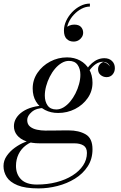

<svg xmlns="http://www.w3.org/2000/svg" viewBox="-62 -789 672 1069"><path d="M152.5 260Q78.5 260 35.8 242.5Q-7 225 -24.8 196.5Q-42.5 168 -42.5 135.5Q-42.5 105 -24.5 79Q-6.5 53 20.5 33.5Q47.5 14 75 3Q102.5 -8 121.5 -8H150.5Q110.5 -1 83 19.5Q55.5 40 41.2 69.8Q27 99.5 27 134.5Q27 181.5 55.8 210Q84.5 238.5 143.5 238.5Q202 238.5 252.8 225.2Q303.5 212 341.5 188Q379.5 164 400.8 132Q422 100 422 62.5Q422 33 402.8 21Q383.5 9 352.5 9Q343 9 322.8 9Q302.5 9 277.2 9Q252 9 227.5 9Q203 9 184.2 9Q165.5 9 159 9Q114 9 82 -3Q50 -15 32.8 -36.5Q15.5 -58 15.5 -86.5Q15.5 -110.5 28.2 -131.2Q41 -152 64.5 -167.8Q88 -183.5 119.5 -192.2Q151 -201 188.5 -201L187.5 -188Q140.5 -188 115 -166Q89.5 -144 89.5 -120.5Q89.5 -97 105.2 -84.2Q121 -71.5 144.2 -66.8Q167.5 -62 189.5 -62Q207 -62 232.2 -62.2Q257.5 -62.5 282 -62.8Q306.5 -63 320.5 -63Q377 -63 415 -41Q453 -19 453 42Q453 96.5 426.2 137.5Q399.5 178.5 355.2 205.8Q311 233 258 246.5Q205 260 152.5 260ZM261.5 -160Q221 -160 189 -176.5Q157 -193 138.5 -223.5Q120 -254 120 -296.5Q120 -344.5 146.8 -383.8Q173.5 -423 217.2 -446.2Q261 -469.5 311.5 -469.5Q352 -469.5 384 -452Q416 -434.5 434.5 -402.8Q453 -371 453 -328.5Q453 -281 426.2 -242.8Q399.5 -204.5 356 -182.2Q312.5 -160 261.5 -160ZM251.5 -179.5Q272 -179.5 291.8 -191.2Q311.5 -203 328.5 -223.2Q345.5 -243.5 358.2 -268.8Q371 -294 378.2 -321Q385.5 -348 385.5 -373Q385.5 -406 370 -428Q354.5 -450 321.5 -450Q301 -450 281.2 -438.2Q261.5 -426.5 244.5 -406.5Q227.5 -386.5 214.8 -361.2Q202 -336 194.8 -309Q187.5 -282 187.5 -257Q187.5 -224 203 -201.8Q218.5 -179.5 251.5 -179.5ZM519.5 -465Q545 -465 561.2 -449.8Q577.5 -434.5 577.5 -409.5Q577.5 -389 564.8 -374.2Q552 -359.5 531.5 -359.5Q513 -359.5 498.5 -371.2Q484 -383 484 -404Q484 -418.5 492.5 -429.2Q501 -440 513.5 -444Q524 -441.5 533.5 -435.5Q543 -429.5 549.5 -419Q545 -432 534.2 -438.5Q523.5 -445 510.5 -445Q490 -445 471.2 -432.2Q452.5 -419.5 436.2 -397.2Q420 -375 406 -346.5L392 -354.5Q418.5 -410 450.2 -437.5Q482 -465 519.5 -465ZM347.5 -557.5Q324 -557.5 309 -572.5Q294 -587.5 294 -619Q294 -646 306.2 -672.5Q318.5 -699 339.2 -721Q360 -743 385.8 -756Q411.5 -769 438.5 -769V-752.5Q415 -752.5 391.5 -740Q368 -727.5 348.8 -706.8Q329.5 -686 318.8 -660.8Q308 -635.5 310.5 -610H295Q295 -622.5 303.5 -632Q312 -641.5 324.8 -646.8Q337.5 -652 351 -652Q377 -652 389 -638.8Q401 -625.5 401 -607Q401 -594 394 -582.8Q387 -571.5 375 -564.5Q363 -557.5 347.5 -557.5Z"/></svg>

Font: Bodoni Moda SC
Style: Italic
Weight: 400
Italic angle: -13°
Designer: Owen Earl
Foundry: indestructible type
Version: Version 2.005